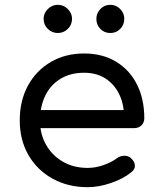

<svg xmlns="http://www.w3.org/2000/svg" viewBox="-20 -773 659 797"><path d="M344 4Q262 4 198 -31.5Q134 -67 98 -129.5Q62 -192 62 -273Q62 -355 96 -417.5Q130 -480 190.5 -515.5Q251 -551 329 -551Q406 -551 462.5 -516.5Q519 -482 549 -421.5Q579 -361 579 -282Q579 -264 567 -252.5Q555 -241 536 -241H126V-316H537L495 -287Q495 -340 475 -381.5Q455 -423 418 -447Q381 -471 329 -471Q272 -471 230.5 -445.5Q189 -420 167.5 -375Q146 -330 146 -273Q146 -216 171.5 -171.5Q197 -127 241.5 -101.5Q286 -76 344 -76Q377 -76 410.5 -88Q444 -100 465 -116Q479 -126 495 -126.5Q511 -127 523 -117Q539 -103 540 -86.5Q541 -70 525 -58Q492 -31 441 -13.5Q390 4 344 4ZM220 -636Q196 -636 178.5 -653Q161 -670 161 -695Q161 -718 178.5 -735.5Q196 -753 220 -753Q244 -753 261.5 -735.5Q279 -718 279 -695Q279 -670 261.5 -653Q244 -636 220 -636ZM438 -636Q413 -636 396.5 -653Q380 -670 380 -695Q380 -718 396.5 -735.5Q413 -753 438 -753Q462 -753 479 -735.5Q496 -718 496 -695Q496 -670 479 -653Q462 -636 438 -636Z"/></svg>

Font: Comfortaa SemiBold
Style: Regular
Weight: 600
Designer: Johan Aakerlund
Foundry: Johan Aakerlund
Version: Version 3.104; ttfautohint (v1.8.1.43-b0c9)